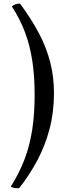

<svg xmlns="http://www.w3.org/2000/svg" viewBox="-20 -761 351 1053"><path d="M90 -741Q152 -657 193.5 -578.5Q235 -500 255.5 -419.5Q276 -339 276 -250Q276 -145 251.5 -52.5Q227 40 184 120Q141 200 85 271Q73 272 60.5 270Q48 268 39 263Q86 188 114.5 113Q143 38 156.5 -48.5Q170 -135 170 -241Q170 -344 157 -428.5Q144 -513 116.5 -585.5Q89 -658 45 -726Q54 -733 65 -737.5Q76 -742 90 -741Z"/></svg>

Font: Vollkorn SemiBold
Style: Regular
Weight: 600
Designer: Friedrich Althausen
Foundry: Friedrich Althausen
Version: Version 5.000